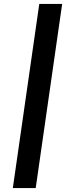

<svg xmlns="http://www.w3.org/2000/svg" viewBox="-20 -760 335 973"><path d="M45 193 179 -740H295L161 193Z"/></svg>

Font: Lexend Med
Style: Italic
Weight: 500
Italic angle: -8.13011°
Designer: Bonnie Shaver-Troup, Thomas Jockin
Foundry: Lexend
Version: Version 1.007